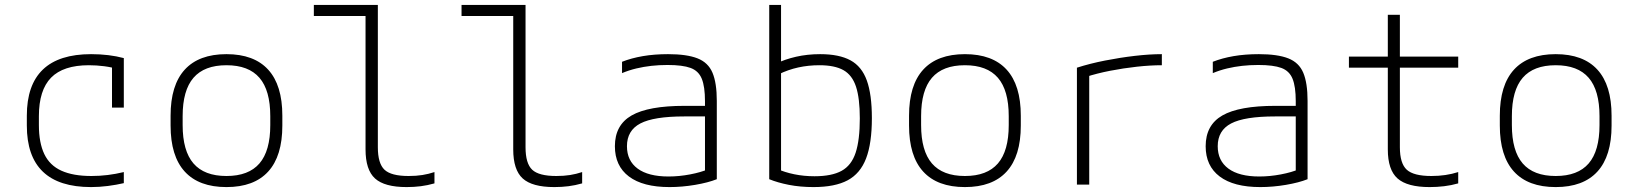

<svg xmlns="http://www.w3.org/2000/svg" viewBox="-20 -750 6640 780"><path d="M350 10Q89 10 89 -240V-280Q89 -530 350 -530Q423 -530 483 -514V-313H435V-505L459 -469Q434 -477 403 -481Q372 -485 341 -485Q237 -485 187.5 -434.5Q138 -384 138 -278V-242Q138 -170 160 -124Q182 -78 229.5 -56.5Q277 -35 351 -35Q385 -35 417.5 -39Q450 -43 483 -51V-6Q453 1 418.5 5.5Q384 10 350 10Z M900 10Q788 10 730.5 -53Q673 -116 673 -240V-280Q673 -404 730.5 -467Q788 -530 900 -530Q1012 -530 1069.5 -467Q1127 -404 1127 -280V-240Q1127 -116 1069.5 -53Q1012 10 900 10ZM900 -35Q990 -35 1034 -86Q1078 -137 1078 -242V-278Q1078 -383 1034 -434Q990 -485 900 -485Q810 -485 766 -434Q722 -383 722 -278V-242Q722 -137 766 -86Q810 -35 900 -35Z M1632 10Q1542 10 1503.5 -25Q1465 -60 1465 -143V-685H1255V-730H1515V-152Q1515 -86 1542 -60.5Q1569 -35 1640 -35Q1671 -35 1696 -39Q1721 -43 1745 -51V-5Q1717 3 1689.5 6.5Q1662 10 1632 10Z M2232 10Q2142 10 2103.5 -25Q2065 -60 2065 -143V-685H1855V-730H2115V-152Q2115 -86 2142 -60.5Q2169 -35 2240 -35Q2271 -35 2296 -39Q2321 -43 2345 -51V-5Q2317 3 2289.5 6.5Q2262 10 2232 10Z M2700 10Q2592 10 2535 -33Q2478 -76 2478 -156Q2478 -242 2546 -281Q2614 -320 2761 -320H2866V-277H2760Q2636 -277 2581.5 -248.5Q2527 -220 2527 -156Q2527 -97 2570.5 -65Q2614 -33 2696 -33Q2739 -33 2783.5 -41.5Q2828 -50 2858 -63L2844 -35V-339Q2844 -398 2831 -430Q2818 -462 2785.5 -474Q2753 -486 2692 -486Q2657 -486 2626 -482.5Q2595 -479 2565.5 -472Q2536 -465 2507 -453V-499Q2545 -514 2591.5 -522Q2638 -530 2694 -530Q2770 -530 2813.5 -513Q2857 -496 2874.5 -454.5Q2892 -413 2892 -340V-22Q2857 -8 2804 1Q2751 10 2700 10Z M3285 10Q3231 10 3185 1Q3139 -8 3105 -22V-730H3153V-34L3137 -64Q3168 -50 3207 -42Q3246 -34 3289 -34Q3359 -34 3399 -56Q3439 -78 3456 -129.5Q3473 -181 3473 -269Q3473 -351 3457.5 -398Q3442 -445 3406.5 -465Q3371 -485 3309 -485Q3264 -485 3223 -476Q3182 -467 3143 -448L3129 -490Q3168 -509 3214 -519.5Q3260 -530 3312 -530Q3389 -530 3435 -505Q3481 -480 3501.5 -423Q3522 -366 3522 -270Q3522 -168 3498.5 -106.5Q3475 -45 3423.5 -17.5Q3372 10 3285 10Z M3900 10Q3788 10 3730.5 -53Q3673 -116 3673 -240V-280Q3673 -404 3730.5 -467Q3788 -530 3900 -530Q4012 -530 4069.5 -467Q4127 -404 4127 -280V-240Q4127 -116 4069.5 -53Q4012 10 3900 10ZM3900 -35Q3990 -35 4034 -86Q4078 -137 4078 -242V-278Q4078 -383 4034 -434Q3990 -485 3900 -485Q3810 -485 3766 -434Q3722 -383 3722 -278V-242Q3722 -137 3766 -86Q3810 -35 3900 -35Z M4355 -475Q4408 -492 4469 -504Q4530 -516 4590 -523Q4650 -530 4700 -530V-485Q4653 -485 4598.5 -479Q4544 -473 4490 -462.5Q4436 -452 4390 -437L4405 -461V0H4355Z M5100 10Q4992 10 4935 -33Q4878 -76 4878 -156Q4878 -242 4946 -281Q5014 -320 5161 -320H5266V-277H5160Q5036 -277 4981.5 -248.5Q4927 -220 4927 -156Q4927 -97 4970.5 -65Q5014 -33 5096 -33Q5139 -33 5183.5 -41.5Q5228 -50 5258 -63L5244 -35V-339Q5244 -398 5231 -430Q5218 -462 5185.5 -474Q5153 -486 5092 -486Q5057 -486 5026 -482.5Q4995 -479 4965.5 -472Q4936 -465 4907 -453V-499Q4945 -514 4991.5 -522Q5038 -530 5094 -530Q5170 -530 5213.5 -513Q5257 -496 5274.5 -454.5Q5292 -413 5292 -340V-22Q5257 -8 5204 1Q5151 10 5100 10Z M5788 10Q5697 10 5657.5 -25Q5618 -60 5618 -143V-475H5460V-520H5618V-690H5667V-520H5904V-475H5667V-152Q5667 -86 5695 -60.5Q5723 -35 5795 -35Q5825 -35 5852 -39Q5879 -43 5904 -51V-5Q5876 3 5847 6.5Q5818 10 5788 10Z M6300 10Q6188 10 6130.5 -53Q6073 -116 6073 -240V-280Q6073 -404 6130.5 -467Q6188 -530 6300 -530Q6412 -530 6469.5 -467Q6527 -404 6527 -280V-240Q6527 -116 6469.5 -53Q6412 10 6300 10ZM6300 -35Q6390 -35 6434 -86Q6478 -137 6478 -242V-278Q6478 -383 6434 -434Q6390 -485 6300 -485Q6210 -485 6166 -434Q6122 -383 6122 -278V-242Q6122 -137 6166 -86Q6210 -35 6300 -35Z"/></svg>

Font: M PLUS Code Latin Expanded Light
Style: Regular
Weight: 300
Width: 7
Designer: Coji Morishita
Foundry: UNDERFOREST DESIGN
Version: Version 1.002; ttfautohint (v1.8.3)